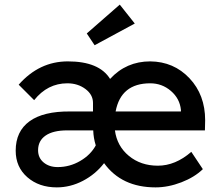

<svg xmlns="http://www.w3.org/2000/svg" viewBox="-20 -802 949 832"><path d="M226 10Q149 10 98.5 -34Q48 -78 48 -149Q48 -233 108 -276.5Q168 -320 284 -319H383V-356Q383 -392 350 -416.5Q317 -441 272 -441Q186 -441 128 -368L61 -435Q150 -536 274 -536Q410 -536 457 -460Q527 -536 631 -536Q733 -535 801 -463Q869 -391 869 -281L868 -237H478Q487 -169 538.5 -126.5Q590 -84 664 -84Q740 -84 809 -144L859 -69Q823 -34 766 -12Q709 10 654 10Q507 10 431 -95Q394 -47 339.5 -18.5Q285 10 226 10ZM145 -151Q145 -118 169 -98Q193 -78 230 -78Q282 -78 327.5 -104.5Q373 -131 395 -172Q385 -204 384 -237H271Q210 -237 177.5 -214.5Q145 -192 145 -151ZM356 -657 499 -782 564 -700 390 -606ZM481 -319H764V-326Q759 -375 720.5 -408Q682 -441 631 -441Q504 -441 481 -319Z"/></svg>

Font: Easer Grotesk
Style: Regular
Weight: 400
Designer: Boardeaser, Bonnie Shaver-Troup, Thomas Jockin
Foundry: Lexend
Version: Version 1.008;Glyphs 3.1.2 (3151)